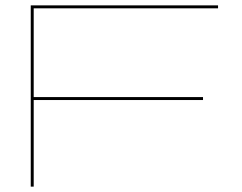

<svg xmlns="http://www.w3.org/2000/svg" viewBox="-20 -695 901 715"><path d="M94.5 0V-675H792V-664H105.5V-333.5H736V-322.5H105.5V0Z"/></svg>

Font: Anybody UltraExpanded Thin
Style: Regular
Weight: 100
Width: 9
Designer: Tyler Finck
Foundry: Etcetera Type Company
Version: Version 1.010; ttfautohint (v1.8.3) -l 8 -r 50 -G 200 -x 14 